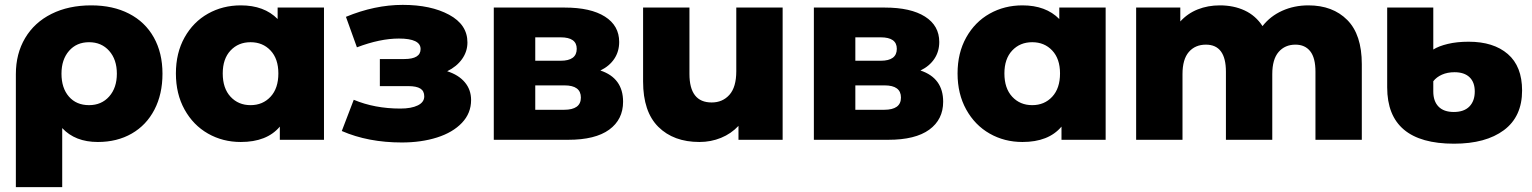

<svg xmlns="http://www.w3.org/2000/svg" viewBox="-20 -573 6278 787"><path d="M646 -271Q646 -187 613 -123.5Q580 -60 520 -25.5Q460 9 381 9Q288 9 235 -48V194H45V-269Q45 -353 83 -417Q121 -481 191 -516Q261 -551 354 -551Q443 -551 509 -517Q575 -483 610.5 -419.5Q646 -356 646 -271ZM459 -271Q459 -329 427.5 -364.5Q396 -400 345 -400Q294 -400 263 -364.5Q232 -329 232 -271Q232 -212 262.5 -177Q293 -142 345 -142Q396 -142 427.5 -177.5Q459 -213 459 -271Z M1308 -542V0H1127V-54Q1074 9 967 9Q893 9 832.5 -25.5Q772 -60 736.5 -124Q701 -188 701 -272Q701 -356 736.5 -419.5Q772 -483 832.5 -517Q893 -551 967 -551Q1063 -551 1118 -495V-542ZM1121 -272Q1121 -332 1089 -366Q1057 -400 1007 -400Q957 -400 925 -366Q893 -332 893 -272Q893 -211 925 -176.5Q957 -142 1007 -142Q1057 -142 1089 -176.5Q1121 -211 1121 -272Z M1911 -163Q1911 -109 1873.5 -69.5Q1836 -30 1771.5 -9.5Q1707 11 1627 11Q1489 11 1381 -36L1430 -164Q1516 -128 1621 -128Q1666 -128 1692.5 -141Q1719 -154 1719 -178Q1719 -200 1703 -210Q1687 -220 1654 -220H1537V-331H1637Q1704 -331 1704 -372Q1704 -415 1615 -415Q1538 -415 1443 -379L1398 -504Q1516 -553 1631 -553Q1746 -553 1821 -512.5Q1896 -472 1896 -399Q1896 -362 1874 -331Q1852 -300 1813 -281Q1860 -266 1885.5 -235.5Q1911 -205 1911 -163Z M2534 -156Q2534 -83 2477 -41.5Q2420 0 2309 0H2004V-542H2295Q2401 -542 2459.5 -505Q2518 -468 2518 -401Q2518 -362 2498 -332Q2478 -302 2441 -284Q2534 -253 2534 -156ZM2174 -324H2278Q2344 -324 2344 -373Q2344 -420 2278 -420H2174ZM2361 -173Q2361 -223 2294 -223H2174V-123H2292Q2361 -123 2361 -173Z M3188 -542V0H3007V-57Q2977 -25 2935.5 -8Q2894 9 2847 9Q2741 9 2678.5 -53Q2616 -115 2616 -239V-542H2806V-270Q2806 -153 2897 -153Q2942 -153 2970 -184.5Q2998 -216 2998 -281V-542Z M3846 -156Q3846 -83 3789 -41.5Q3732 0 3621 0H3316V-542H3607Q3713 -542 3771.5 -505Q3830 -468 3830 -401Q3830 -362 3810 -332Q3790 -302 3753 -284Q3846 -253 3846 -156ZM3486 -324H3590Q3656 -324 3656 -373Q3656 -420 3590 -420H3486ZM3673 -173Q3673 -223 3606 -223H3486V-123H3604Q3673 -123 3673 -173Z M4512 -542V0H4331V-54Q4278 9 4171 9Q4097 9 4036.5 -25.5Q3976 -60 3940.5 -124Q3905 -188 3905 -272Q3905 -356 3940.5 -419.5Q3976 -483 4036.5 -517Q4097 -551 4171 -551Q4267 -551 4322 -495V-542ZM4325 -272Q4325 -332 4293 -366Q4261 -400 4211 -400Q4161 -400 4129 -366Q4097 -332 4097 -272Q4097 -211 4129 -176.5Q4161 -142 4211 -142Q4261 -142 4293 -176.5Q4325 -211 4325 -272Z M5562 -310V0H5372V-279Q5372 -336 5350.5 -363Q5329 -390 5290 -390Q5247 -390 5221 -360Q5195 -330 5195 -269V0H5005V-279Q5005 -390 4923 -390Q4879 -390 4853 -360Q4827 -330 4827 -269V0H4637V-542H4818V-485Q4848 -518 4889.5 -534.5Q4931 -551 4980 -551Q5037 -551 5082 -530Q5127 -509 5155 -466Q5187 -507 5236 -529Q5285 -551 5343 -551Q5443 -551 5502.5 -491Q5562 -431 5562 -310Z M5666 -215V-542H5855V-370Q5877 -384 5914.5 -393Q5952 -402 6000 -402Q6102 -402 6160.5 -351.5Q6219 -301 6219 -202Q6219 -95 6144.5 -39.5Q6070 16 5940 16Q5666 16 5666 -215ZM6025 -198Q6025 -236 6003.5 -256.5Q5982 -277 5942 -277Q5913 -277 5890.5 -267Q5868 -257 5855 -240V-198Q5855 -158 5876.5 -136Q5898 -114 5939 -114Q5981 -114 6003 -136.5Q6025 -159 6025 -198Z"/></svg>

Font: Montserrat Alternates ExtraBold
Style: Regular
Weight: 800
Designer: Julieta Ulanovsky
Foundry: Julieta Ulanovsky
Version: Version 7.200